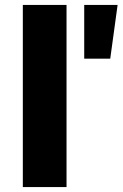

<svg xmlns="http://www.w3.org/2000/svg" viewBox="-20 -762 499 782"><path d="M73 -742H251V0H73ZM323 -742H459L429 -523H323Z"/></svg>

Font: Montserrat arm
Style: Bold
Weight: 700
Designer: Julieta Ulanovsky
Foundry: Julieta Ulanovsky
Version: Version 6.000;PS 006.000;hotconv 1.0.88;makeotf.lib2.5.64775